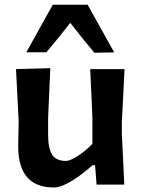

<svg xmlns="http://www.w3.org/2000/svg" viewBox="-20 -796 612 828"><path d="M212.5 12.5Q58.5 12.5 58.5 -165Q58.5 -197.5 59.5 -222Q60.5 -246.5 60.5 -272Q57 -340.5 54.5 -392.2Q52 -444 49 -498L197 -502Q194.5 -447.5 192.2 -396Q190 -344.5 187.5 -287V-214.5Q187.5 -158 204.2 -130Q221 -102 264.5 -102Q282 -102 315.5 -123.5Q349 -145 378.5 -175.5V-287Q376 -344 373.8 -394Q371.5 -444 369 -498H517Q514.5 -443.5 511.8 -392Q509 -340.5 505.5 -272V-217Q508.5 -155 511 -104.8Q513.5 -54.5 516 0H396.5L390 -83.5H379Q354 -61 324 -39Q294 -17 264.5 -2.2Q235 12.5 212.5 12.5ZM387 -568.5Q361 -599.5 334.5 -632.2Q308 -665 283 -697.5Q258 -665.5 232 -633.2Q206 -601 180 -570.5H93.5Q122.5 -622.5 150.8 -673.5Q179 -724.5 207.5 -775.5H358Q386.5 -725 414.8 -673.5Q443 -622 472.5 -570Z"/></svg>

Font: Commissioner Loud SemiBold
Style: Regular
Weight: 600
Designer: Kostas Bartsokas
Foundry: Kostas Bartsokas
Version: Version 1.000; ttfautohint (v1.8.3)